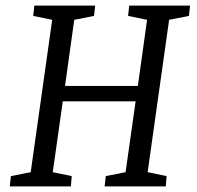

<svg xmlns="http://www.w3.org/2000/svg" viewBox="-20 -668 707 688"><path d="M19 -37 90 -51 167 -597 99 -611 103 -648H321L317 -611L246 -597L213 -360H474L507 -597L439 -611L443 -648H661L657 -611L586 -597L509 -51L577 -37L574 0H355L359 -37L430 -51L466 -305H205L169 -51L237 -37L234 0H15Z"/></svg>

Font: Faustina VF Beta
Style: Italic
Weight: 400
Italic angle: -8°
Designer: Alfonso Garcia
Foundry: Omnibus-Type
Version: Version 1.006